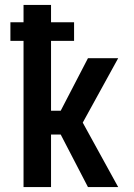

<svg xmlns="http://www.w3.org/2000/svg" viewBox="-20 -755 540 775"><path d="M335 0 225 -212H186V0H75V-590H22V-665H75V-735H186V-665H279V-590H186V-308H225L335 -520H457L314 -260L457 0Z"/></svg>

Font: Iosevka Term Curly
Style: Bold
Weight: 700
Designer: Belleve Invis
Foundry: Belleve Invis
Version: Version 32.3.0